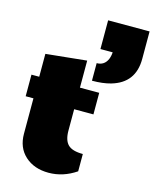

<svg xmlns="http://www.w3.org/2000/svg" viewBox="-158 -1210 1060 1330"><g transform="rotate(15 372.5 -544.5)"><path d="M447.8 -800.8Q502 -800.8 524.4 -851.1Q533.7 -873.5 535.6 -901.9H447.8V-1107.9H745.1V-910.6Q745.1 -737.8 581.5 -690.9Q525.4 -674.8 447.8 -674.8ZM518.1 -43.9Q425.3 19 321.5 19Q217.8 19 152.8 -39.8Q87.9 -98.6 87.9 -198.2V-452.1H32.2V-606.9H87.9V-771L379.9 -800.8V-606.9H518.1V-452.1H379.9V-298.8Q379.9 -230 410.9 -199Q441.9 -168 518.1 -168Z"/></g></svg>

Font: Fz Rammetto One
Style: Regular
Weight: 400
Designer: Vernon Adams
Foundry: Vernon Adams
Version: Vit hóa bi c Thuy @ FontZin.Com